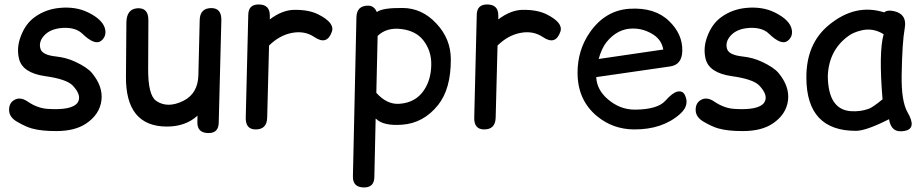

<svg xmlns="http://www.w3.org/2000/svg" viewBox="-20 -554 4089 853"><path d="M191.4 -70.3Q300.8 -63 325.2 -98.6Q344.7 -129.4 303.7 -173.3Q276.4 -202.6 179.7 -215.8Q79.6 -230.5 64.5 -293Q52.7 -341.8 72.3 -392.6Q93.3 -448.7 134.3 -478Q182.6 -513.2 246.1 -519Q317.4 -525.4 371.1 -499Q440.9 -464.8 447.8 -420.4Q452.1 -391.1 429.7 -373Q401.9 -350.1 345.2 -404.8Q316.9 -432.1 261.7 -430.2Q202.6 -427.2 174.3 -394Q150.4 -366.2 160.2 -335.9Q168.9 -309.6 228 -303.2Q274.4 -298.3 314 -279.8Q367.7 -254.9 388.7 -229.5Q438 -169.9 430.7 -108.4Q422.9 -45.4 362.3 -4.9Q313.5 27.8 232.4 28.3Q164.1 28.8 121.1 16.6Q94.7 9.3 56.6 -12.7Q22.5 -32.2 20.5 -61.5Q18.6 -93.8 41 -108.4Q68.4 -126.5 103.5 -102.5Q146.5 -73.2 191.4 -70.3Z M906.7 37.1Q856 37.1 856.9 -11.2L857.4 -40Q804.2 8.3 721.2 8.3Q537.6 7.8 539.6 -214.4L541.5 -454.1Q542.5 -512.7 588.4 -517.1Q640.1 -521.5 639.2 -462.9L638.2 -249.5Q637.2 -131.3 674.3 -105.5Q725.1 -71.3 795.4 -106.4Q858.9 -138.7 861.3 -218.8L867.2 -465.3Q868.7 -518.6 920.4 -518.1Q964.4 -517.1 963.4 -464.4L951.7 -8.3Q950.7 37.1 906.7 37.1Z M1128.9 -534.2Q1178.7 -534.2 1178.7 -485.8Q1178.7 -477.1 1178.7 -467.8Q1233.4 -509.3 1286.6 -510.3Q1351.6 -511.2 1393.6 -490.2Q1467.8 -453.1 1454.6 -413.6Q1433.1 -351.1 1377 -389.2Q1333 -418.9 1276.4 -407.7Q1221.2 -397 1175.3 -351.6L1167 -31.2Q1165.5 22 1114.3 21Q1070.3 20 1071.8 -32.2L1083 -488.8Q1084 -534.2 1128.9 -534.2Z M1597.7 278.8Q1546.9 278.8 1547.9 230L1563.5 -476.6Q1564.5 -529.8 1616.7 -528.8Q1642.1 -528.3 1654.3 -500.5Q1678.7 -519.5 1768.6 -518.6Q1855.5 -518.1 1919.4 -448.7Q1982.9 -380.9 1982.9 -290Q1983.4 -158.7 1925.8 -86.9Q1861.3 -6.8 1766.6 0Q1683.1 6.3 1650.4 -26.4Q1649.9 -26.9 1648.9 -27.3L1643.1 232.9Q1642.1 278.8 1597.7 278.8ZM1657.7 -394.5 1651.9 -141.6Q1699.2 -88.9 1753.9 -92.8Q1826.2 -97.7 1863.3 -152.8Q1895 -199.2 1896 -266.6Q1897 -329.6 1859.4 -376.5Q1827.1 -416.5 1764.6 -424.8Q1698.2 -433.6 1657.7 -394.5Z M2144 -534.2Q2193.8 -534.2 2193.8 -485.8Q2193.8 -477.1 2193.8 -467.8Q2248.5 -509.3 2301.8 -510.3Q2366.7 -511.2 2408.7 -490.2Q2482.9 -453.1 2469.7 -413.6Q2448.2 -351.1 2392.1 -389.2Q2348.1 -418.9 2291.5 -407.7Q2236.3 -397 2190.4 -351.6L2182.1 -31.2Q2180.7 22 2129.4 21Q2085.4 20 2086.9 -32.2L2098.1 -488.8Q2099.1 -534.2 2144 -534.2Z M2628.9 -211.4Q2631.3 -156.2 2678.7 -114.7Q2733.4 -66.4 2801.8 -66.9Q2901.4 -67.9 2935.5 -106Q2968.3 -142.6 2989.3 -147Q3012.7 -151.9 3022.5 -132.3Q3045.4 -86.9 3001 -47.4Q2922.9 22 2795.9 21Q2702.6 20 2632.8 -37.6Q2545.9 -108.9 2545.9 -231Q2545.9 -331.5 2600.6 -410.2Q2668.9 -508.3 2777.3 -515.1Q2890.1 -522 2953.6 -459.5Q3013.7 -400.9 3011.2 -326.2Q3009.3 -266.1 2957 -258.8ZM2639.6 -292 2926.8 -334Q2919.4 -376.5 2882.3 -400.4Q2839.4 -427.7 2791 -427.2Q2723.6 -427.2 2674.8 -367.2Q2653.3 -340.3 2639.6 -292Z M3241.7 -70.3Q3351.1 -63 3375.5 -98.6Q3395 -129.4 3354 -173.3Q3326.7 -202.6 3230 -215.8Q3129.9 -230.5 3114.7 -293Q3103 -341.8 3122.6 -392.6Q3143.6 -448.7 3184.6 -478Q3232.9 -513.2 3296.4 -519Q3367.7 -525.4 3421.4 -499Q3491.2 -464.8 3498 -420.4Q3502.4 -391.1 3480 -373Q3452.1 -350.1 3395.5 -404.8Q3367.2 -432.1 3312 -430.2Q3252.9 -427.2 3224.6 -394Q3200.7 -366.2 3210.4 -335.9Q3219.2 -309.6 3278.3 -303.2Q3324.7 -298.3 3364.3 -279.8Q3418 -254.9 3439 -229.5Q3488.3 -169.9 3481 -108.4Q3473.1 -45.4 3412.6 -4.9Q3363.8 27.8 3282.7 28.3Q3214.4 28.8 3171.4 16.6Q3145 9.3 3106.9 -12.7Q3072.8 -32.2 3070.8 -61.5Q3068.8 -93.8 3091.3 -108.4Q3118.7 -126.5 3153.8 -102.5Q3196.8 -73.2 3241.7 -70.3Z M3783.2 27.3Q3564 27.8 3562.5 -207Q3561 -359.9 3663.1 -443.4Q3780.3 -539.6 3908.2 -499Q3922.4 -511.2 3952.1 -504.4Q4010.7 -491.2 3999.5 -428.7Q3988.3 -367.7 3985.8 -220.7Q3983.9 -103.5 4012.2 -54.7Q4053.7 16.6 4000.5 27.3Q3939.5 40 3929.7 -24.4Q3828.6 26.9 3783.2 27.3ZM3839.8 -70.8Q3857.4 -77.1 3900.9 -112.8Q3883.3 -322.8 3905.8 -401.9Q3858.4 -431.6 3806.6 -418.9Q3770.5 -410.2 3749 -394Q3662.1 -331.1 3657.7 -216.3Q3659.2 -66.9 3760.3 -60.1Q3802.7 -57.1 3839.8 -70.8Z"/></svg>

Font: Comic Relief LRS
Style: Regular
Weight: 400
Designer: Jeff Davis
Foundry: Loudifier
Version: Version 1.0